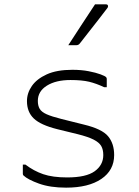

<svg xmlns="http://www.w3.org/2000/svg" viewBox="-20 -855 640 883"><path d="M289 -39Q376 -39 415.5 -67.5Q455 -96 455 -142Q455 -167 445.5 -183.5Q436 -200 410.5 -213Q385 -226 337 -238L243 -261Q167 -280 135.5 -310Q104 -340 104 -390Q104 -427 126.5 -459.5Q149 -492 195 -513Q241 -534 313 -534Q354 -534 387.5 -527.5Q421 -521 442.5 -513Q464 -505 468 -500Q471 -497 471 -492V-454H459Q423 -471 390 -479Q357 -487 304 -487Q237 -487 195.5 -461Q154 -435 154 -391Q154 -369 162.5 -354.5Q171 -340 194.5 -329.5Q218 -319 262 -308L366 -282Q449 -262 477 -228.5Q505 -195 505 -142Q505 -72 446 -32Q387 8 284 8Q211 8 159.5 -10.5Q108 -29 88 -48Q85 -51 85 -56V-98H97Q135 -69 178.5 -54Q222 -39 289 -39ZM417 -835H467Q475 -835 476.5 -829Q478 -823 473 -817Q450 -787 431.5 -763Q413 -739 393.5 -714.5Q374 -690 347 -655Q341 -647 330 -647H294Q323 -692 354.5 -740Q386 -788 417 -835Z"/></svg>

Font: Recursive Mn Lnr St Lt
Style: Regular
Weight: 300
Monospace: yes
Version: Version 1.079;hotconv 1.0.112;makeotfexe 2.5.65598; ttfautoh